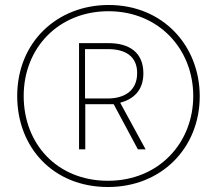

<svg xmlns="http://www.w3.org/2000/svg" viewBox="-20 -742 871 770"><path d="M413 8C628 8 781 -149 781 -356C781 -557 635 -722 416 -722C209 -722 49 -573 49 -357C49 -150 194 8 413 8ZM413 -17C208 -17 75 -166 75 -357C75 -552 217 -697 415 -697C617 -697 755 -545 755 -357C755 -169 617 -17 413 -17ZM297 -143H322V-324H436L533 -143H564L462 -330C514 -344 555 -378 555 -448C555 -533 497 -569 415 -569H297ZM411 -347H321V-545H413C482 -545 530 -517 530 -449C530 -377 478 -347 411 -347Z"/></svg>

Font: Noto Sans Hebrew Condensed Thin
Style: Regular
Weight: 100
Width: 3
Designer: Monotype Design Team
Foundry: Monotype Imaging Inc.
Version: Version 2.004